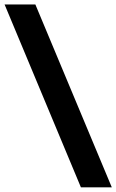

<svg xmlns="http://www.w3.org/2000/svg" viewBox="-25 -694 508 839"><path d="M129.5 -674.5 463.5 124.5H328.5L-5 -674.5Z"/></svg>

Font: Anek Devanagari
Style: Bold
Weight: 700
Designer: Kailash Malviya (Devanagari) & Yesha Goshar (Latin)
Foundry: Ek Type
Version: Version 1.003